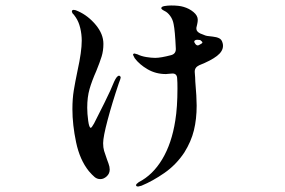

<svg xmlns="http://www.w3.org/2000/svg" viewBox="-20 -640 1040 700"><path d="M793 -473Q793 -453 771 -436Q749 -419 706 -402Q689 -394 690 -377Q692 -355 692 -343Q697 -286 697 -255Q697 -206 687 -165Q677 -124 652 -84Q622 -39 579.5 -9.5Q537 20 496 37Q485 40 484 40Q476 40 476 35Q476 31 486 24Q537 -2 571.5 -59.5Q606 -117 619 -200Q627 -249 627 -318Q627 -341 626 -352Q626 -372 609 -372Q602 -372 596 -371Q590 -370 585 -370Q548 -370 518 -387.5Q488 -405 471 -428Q465 -439 465 -440Q465 -442 466.5 -443.5Q468 -445 470 -445Q472 -445 481 -442Q495 -435 513.5 -432Q532 -429 546 -429Q566 -429 604 -439Q622 -444 621 -463Q618 -529 613 -552Q610 -569 600.5 -582Q591 -595 580 -600Q568 -606 568 -610Q568 -616 580 -618Q592 -620 604 -620Q633 -620 649 -615Q670 -609 685.5 -596Q701 -583 701 -568Q701 -561 699 -552Q697 -543 696 -539V-535Q696 -525 710 -518Q714 -517 721.5 -513.5Q729 -510 735 -509Q742 -508 756 -506.5Q770 -505 779 -500.5Q788 -496 791 -485Q793 -480 793 -473ZM420 -357Q420 -354 413 -336Q389 -265 372.5 -203Q356 -141 356 -118Q356 -102 359.5 -90Q363 -78 370 -59Q371 -56 375.5 -44Q380 -32 380 -22Q380 -7 369 3Q358 13 346 13Q334 13 325 5.5Q316 -2 304 -16Q271 -57 257.5 -121Q244 -185 244 -242Q244 -280 249 -310.5Q254 -341 263 -384Q278 -452 278 -492Q278 -515 272.5 -538Q267 -561 256 -577Q253 -582 249.5 -586Q246 -590 244 -592Q242 -598 242 -598Q242 -604 249 -604Q255 -604 265 -599Q301 -583 329 -549.5Q357 -516 357 -480Q357 -455 350.5 -434Q344 -413 331 -381Q315 -345 306.5 -315.5Q298 -286 298 -247Q298 -226 301.5 -200Q305 -174 311 -174Q314 -174 323 -190Q335 -213 360.5 -264.5Q386 -316 396 -342Q406 -364 414 -364Q416 -364 418 -362Q420 -360 420 -357ZM718 -485Q718 -488 710 -494L700 -495Q688 -495 688 -487Q696 -470 706 -476Q718 -482 718 -485Z"/></svg>

Font: Shippori Mincho B1 SemiBold
Style: Regular
Weight: 600
Designer: FONTDASU
Foundry: FONTDASU / Google Inc. / but / Adobe
Version: Version 3.110; ttfautohint (v1.8.3)